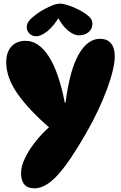

<svg xmlns="http://www.w3.org/2000/svg" viewBox="-20 -830 661 1049"><path d="M168 199Q95 199 95 115Q95 80 115.5 36Q136 -8 172.5 -54.5Q209 -101 256 -142L255 -128Q136 -231 75 -319Q14 -407 14 -489Q14 -545 42.5 -576Q71 -607 120 -607Q191 -607 246 -522.5Q301 -438 334 -269H338Q361 -448 410 -533Q459 -618 526 -618Q566 -618 586.5 -593Q607 -568 607 -522Q607 -490 596 -444Q585 -398 564.5 -342.5Q544 -287 515.5 -226.5Q487 -166 452 -105Q362 53 295.5 126Q229 199 168 199ZM309 -810Q326 -810 354.5 -800.5Q383 -791 412 -776Q446 -758 465.5 -740.5Q485 -723 485 -701Q485 -672 464 -654.5Q443 -637 411 -637Q382 -637 349.5 -665Q317 -693 293 -741L311 -750Q275 -688 239.5 -660Q204 -632 178 -632Q156 -632 141 -646.5Q126 -661 126 -682Q126 -705 147 -725.5Q168 -746 201 -768Q230 -785 258.5 -797.5Q287 -810 309 -810Z"/></svg>

Font: DynaPuff SemiBold
Style: Regular
Weight: 600
Designer: Toshi Omagari, Jennifer Daniel
Foundry: Google Fonts
Version: Version 2.000